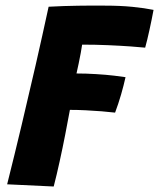

<svg xmlns="http://www.w3.org/2000/svg" viewBox="-20 -676 579 699"><path d="M175.5 3 6 -5Q33 -112.5 59 -221.8Q85 -331 109.8 -439.2Q134.5 -547.5 157 -651.5Q212.5 -654.5 264.5 -655.2Q316.5 -656 362 -655.5Q418.5 -655.5 463 -651Q507.5 -646.5 539 -640Q532.5 -605 524.2 -567.2Q516 -529.5 508.5 -502.5Q490 -504.5 454.8 -507Q419.5 -509.5 374 -511.5Q328.5 -513.5 279 -513.5Q277.5 -501.5 274 -483.2Q270.5 -465 266.5 -445.2Q262.5 -425.5 258.5 -408.5Q293.5 -408.5 330 -406.2Q366.5 -404 395.8 -400.5Q425 -397 437 -395Q430.5 -365.5 420.8 -331.8Q411 -298 399 -266Q378 -268.5 350 -270.8Q322 -273 292 -274.5Q262 -276 234.5 -276Q227 -235 217.5 -186.2Q208 -137.5 197.2 -88.5Q186.5 -39.5 175.5 3Z"/></svg>

Font: Grandstander Thin
Style: Bold Italic
Weight: 700
Italic angle: -15°
Version: Version 1.200